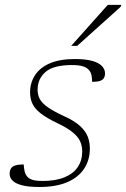

<svg xmlns="http://www.w3.org/2000/svg" viewBox="-20 -736 504 766"><path d="M74.5 -80Q75.5 -65 78.2 -52.8Q81 -40.5 89 -31Q97 -22 111.5 -18Q126 -14 149 -14Q201.5 -14 237 -28.5Q272.5 -43 290.2 -69.5Q308 -96 308 -132Q308 -153 300 -171.5Q292 -190 270.2 -208Q248.5 -226 207 -245.5Q165.5 -265.5 142 -284Q118.5 -302.5 109.2 -322.8Q100 -343 100 -367Q100 -406 119.8 -436.2Q139.5 -466.5 179.2 -483.5Q219 -500.5 278.5 -500.5Q322 -500.5 348.8 -492.8Q375.5 -485 387.2 -472Q399 -459 399 -443.5Q399 -432 394.5 -424.5Q390 -417 379 -413.2Q368 -409.5 347.5 -409.5Q347.5 -424 345 -436.2Q342.5 -448.5 334 -457.5Q326 -467 309.5 -471.8Q293 -476.5 267 -476.5Q194 -476.5 162 -449.2Q130 -422 130 -377.5Q130 -358 138.5 -341.5Q147 -325 169.8 -308.8Q192.5 -292.5 234.5 -273Q277 -254 299.5 -233.2Q322 -212.5 330.2 -190.5Q338.5 -168.5 338.5 -143.5Q338.5 -97.5 315.5 -62.8Q292.5 -28 247.8 -9Q203 10 138 10Q93 10 67 3Q41 -4 29.8 -15.8Q18.5 -27.5 18.5 -42Q18.5 -55 23.5 -63.5Q28.5 -72 41 -76Q53.5 -80 74.5 -80ZM264 -553 410 -716.5H463.5L461.5 -709L288 -553Z"/></svg>

Font: Newsreader 9pt ExtraLight
Style: Italic
Weight: 250
Italic angle: -17°
Designer: Hugues Gentile
Foundry: Production Type
Version: Version 1.003